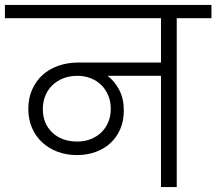

<svg xmlns="http://www.w3.org/2000/svg" viewBox="-49 -760 879 780"><path d="M265 -185Q295 -185 320 -195Q345 -205 363 -222.5Q381 -240 391 -264.5Q401 -289 401 -318Q401 -347 391 -371.5Q381 -396 363 -414Q345 -432 320 -442Q295 -452 265 -452Q234 -452 208.5 -442Q183 -432 164.5 -414.5Q146 -397 135.5 -372Q125 -347 125 -317Q125 -258 163.5 -221.5Q202 -185 265 -185ZM-29 -740H810V-686H669V0H605V-452H388Q417 -430 435.5 -394.5Q454 -359 454 -311Q454 -269 439.5 -235.5Q425 -202 399.5 -178.5Q374 -155 339 -142.5Q304 -130 264 -130Q221 -130 185 -143.5Q149 -157 122.5 -181.5Q96 -206 81 -240.5Q66 -275 66 -317Q66 -361 81.5 -396Q97 -431 124 -455.5Q151 -480 188.5 -493Q226 -506 270 -506H605V-686H-29Z"/></svg>

Font: SVN-Poppins Light
Style: Regular
Weight: 300
Designer: Ninad Kale (Devanagari), Jonny Pinhorn (Latin)
Foundry: Indian Type Foundry
Version: Version 3.002 2017; ttfautohint (v1.8.3)